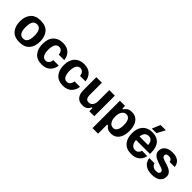

<svg xmlns="http://www.w3.org/2000/svg" viewBox="211 -1918 3304 3304"><g transform="rotate(45 1862.5 -266.5)"><path d="M275 12.5Q150.8 12.5 89.6 -58.8Q28.3 -130 28.3 -250Q28.3 -370 89.6 -441.2Q150.8 -512.5 275 -512.5Q399.2 -512.5 460.4 -441.2Q521.7 -370 521.7 -250Q521.7 -130 460.4 -58.8Q399.2 12.5 275 12.5ZM275 -77.5Q330 -77.5 355.8 -120.8Q381.7 -164.2 381.7 -250Q381.7 -336.7 355.8 -379.6Q330 -422.5 275 -422.5Q220 -422.5 194.2 -379.6Q168.3 -336.7 168.3 -250Q168.3 -164.2 194.2 -120.8Q220 -77.5 275 -77.5Z M815.8 12.5Q700 12.5 639.2 -58.3Q578.3 -129.2 578.3 -250Q578.3 -377.5 642.9 -445Q707.5 -512.5 817.5 -512.5Q916.7 -512.5 973.3 -460Q1030 -407.5 1040.8 -316.7H907.5Q901.7 -365.8 878.3 -391.7Q855 -417.5 818.3 -417.5Q770 -417.5 744.2 -374.2Q718.3 -330.8 718.3 -250Q718.3 -169.2 743.8 -125.8Q769.2 -82.5 817.5 -82.5Q855 -82.5 878.3 -108.8Q901.7 -135 907.5 -183.3H1040.8Q1029.2 -94.2 972.1 -40.8Q915 12.5 815.8 12.5Z M1332.5 12.5Q1216.7 12.5 1155.8 -58.3Q1095 -129.2 1095 -250Q1095 -377.5 1159.6 -445Q1224.2 -512.5 1334.2 -512.5Q1433.3 -512.5 1490 -460Q1546.7 -407.5 1557.5 -316.7H1424.2Q1418.3 -365.8 1395 -391.7Q1371.7 -417.5 1335 -417.5Q1286.7 -417.5 1260.8 -374.2Q1235 -330.8 1235 -250Q1235 -169.2 1260.4 -125.8Q1285.8 -82.5 1334.2 -82.5Q1371.7 -82.5 1395 -108.8Q1418.3 -135 1424.2 -183.3H1557.5Q1545.8 -94.2 1488.8 -40.8Q1431.7 12.5 1332.5 12.5Z M1806.7 12.5Q1723.3 12.5 1680.8 -40Q1638.3 -92.5 1638.3 -182.5V-500H1773.3V-205Q1773.3 -154.2 1791.7 -125.8Q1810 -97.5 1850.8 -97.5Q1900 -97.5 1926.7 -135.8Q1953.3 -174.2 1953.3 -230V-500H2088.3V0H1966.7V-75H1946.7Q1934.2 -37.5 1900.8 -12.5Q1867.5 12.5 1806.7 12.5Z M2346.7 166.7H2211.7V-500H2336.7V-435H2356.7Q2374.2 -466.7 2407.5 -488.3Q2440.8 -510 2496.7 -510Q2565 -510 2609.2 -476.2Q2653.3 -442.5 2675 -383.8Q2696.7 -325 2696.7 -249.2Q2696.7 -172.5 2674.6 -113.8Q2652.5 -55 2607.9 -22.5Q2563.3 10 2496.7 10Q2448.3 10 2416.7 -7.5Q2385 -25 2366.7 -55H2346.7ZM2458.3 -85Q2504.2 -85 2530.4 -126.2Q2556.7 -167.5 2556.7 -250Q2556.7 -332.5 2530.4 -373.8Q2504.2 -415 2458.3 -415Q2407.5 -415 2377.1 -370.8Q2346.7 -326.7 2346.7 -250Q2346.7 -174.2 2377.1 -129.6Q2407.5 -85 2458.3 -85Z M2995.8 12.5Q2877.5 12.5 2815.4 -58.3Q2753.3 -129.2 2753.3 -250.8Q2753.3 -332.5 2781.2 -390.8Q2809.2 -449.2 2862.9 -480.8Q2916.7 -512.5 2994.2 -512.5Q3105.8 -512.5 3165.4 -445Q3225 -377.5 3225 -246.7V-218.3H2885Q2889.2 -155 2917.9 -118.8Q2946.7 -82.5 2995.8 -82.5Q3035 -82.5 3058.8 -105.8Q3082.5 -129.2 3090 -160H3218.3Q3210.8 -114.2 3185 -75Q3159.2 -35.8 3112.5 -11.7Q3065.8 12.5 2995.8 12.5ZM2885 -303.3H3093.3Q3090 -360 3065 -391.2Q3040 -422.5 2993.3 -422.5Q2947.5 -422.5 2919.6 -392.9Q2891.7 -363.3 2885 -303.3ZM3050.8 -550H2940.8V-555L3002.5 -700H3127.5V-695Z M3498.3 12.5Q3415 12.5 3365.4 -13.8Q3315.8 -40 3292.9 -80Q3270 -120 3266.7 -160H3395Q3399.2 -138.3 3412.9 -120.4Q3426.7 -102.5 3449.6 -92.5Q3472.5 -82.5 3505 -82.5Q3545 -82.5 3562.5 -96.2Q3580 -110 3580 -131.7Q3580 -151.7 3563.8 -165.4Q3547.5 -179.2 3510.8 -190.8L3450.8 -210.8Q3407.5 -225.8 3370.8 -243.8Q3334.2 -261.7 3312.1 -290Q3290 -318.3 3290 -363.3Q3290 -430 3340.8 -471.2Q3391.7 -512.5 3485 -512.5Q3552.5 -512.5 3595.4 -491.7Q3638.3 -470.8 3660 -436.2Q3681.7 -401.7 3685 -360H3561.7Q3557.5 -390 3536.7 -406.2Q3515.8 -422.5 3480 -422.5Q3447.5 -422.5 3431.2 -410Q3415 -397.5 3415 -375.8Q3415 -354.2 3432.5 -340Q3450 -325.8 3485.8 -314.2L3545.8 -295Q3589.2 -281.7 3625.4 -263.8Q3661.7 -245.8 3683.3 -217.1Q3705 -188.3 3705 -142.5Q3705 -72.5 3652.1 -30Q3599.2 12.5 3498.3 12.5Z"/></g></svg>

Font: Familjen Grotesk Variable
Style: Regular
Weight: 400
Designer: Anders Wikstroem, Jonas Baeckman, Matilda Gysing, Kristian Moeller
Foundry: Familjen STHLM AB
Version: Version 2.000